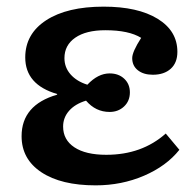

<svg xmlns="http://www.w3.org/2000/svg" viewBox="-20 -544 590 578"><path d="M268 14Q164 14 104.5 -25.5Q45 -65 45 -134Q45 -228 152 -259V-261Q56 -289 56 -371Q56 -442 119 -483Q182 -524 292 -524Q395 -524 454.5 -487.5Q514 -451 514 -388Q514 -355 494 -337Q474 -319 440 -319Q412 -319 395 -332.5Q378 -346 378 -369Q378 -388 405 -430Q368 -453 297 -453Q239 -453 206.5 -430.5Q174 -408 174 -369Q174 -341 192.5 -320Q211 -299 243 -289Q275 -323 310 -323Q337 -323 354 -307Q371 -291 371 -266Q371 -240 353.5 -223.5Q336 -207 310 -207Q268 -207 239 -241Q206 -231 188 -210.5Q170 -190 170 -163Q170 -123 204 -100.5Q238 -78 300 -78Q407 -78 479 -142L520 -93Q481 -44 413.5 -15Q346 14 268 14Z"/></svg>

Font: Literata SemiBold
Style: Regular
Weight: 600
Designer: Latin by Veronika Burian and Jose Scaglione. Greek by Irene Vlachou. Cyrillic by Vera Evstafieva.
Foundry: TypeTogether
Version: Version 3.103; ttfautohint (v1.8.4.7-5d5b);gftools[0.9.29]